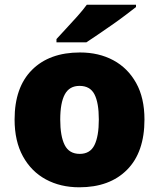

<svg xmlns="http://www.w3.org/2000/svg" viewBox="-20 -786 677 816"><path d="M594 -278Q594 -139 520 -64.5Q446 10 317 10Q237 10 175 -23.5Q113 -57 77.5 -121.5Q42 -186 42 -278Q42 -415 116 -489Q190 -563 320 -563Q400 -563 461.5 -530Q523 -497 558.5 -433.5Q594 -370 594 -278ZM236 -278Q236 -207 255 -169.5Q274 -132 319 -132Q363 -132 381.5 -169.5Q400 -207 400 -278Q400 -349 381.5 -385Q363 -421 318 -421Q275 -421 255.5 -385Q236 -349 236 -278ZM558 -756Q540 -742 513 -721.5Q486 -701 455 -679.5Q424 -658 395.5 -638.5Q367 -619 347 -606H220V-620Q237 -639 261 -664.5Q285 -690 309 -717Q333 -744 349 -766H558Z"/></svg>

Font: Noto Sans Gurmukhi UI Black
Style: Regular
Weight: 900
Designer: Jelle Bosma - Monotype Design Team
Foundry: Monotype Imaging Inc.
Version: Version 2.004; ttfautohint (v1.8.4.7-5d5b)